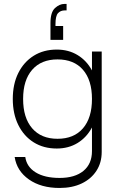

<svg xmlns="http://www.w3.org/2000/svg" viewBox="-20 -762 592 976"><path d="M301 -559.5H236.5V-644.5Q236.5 -700 259.5 -721Q282.5 -742 307 -742H318.5V-709H308Q288 -709 275 -695.2Q262 -681.5 262 -638.5V-630H301ZM497 -500V10.5Q497 65 470.2 106.2Q443.5 147.5 395.5 170.5Q347.5 193.5 283 193.5Q188.5 193.5 127 150.2Q65.5 107 54.5 36H108.5Q115.5 86 161.2 114.2Q207 142.5 283 142.5Q360.5 142.5 404 106.8Q447.5 71 447.5 6V-114Q420.5 -63.5 374.5 -35.2Q328.5 -7 268.5 -7Q201.5 -7 151.2 -38.5Q101 -70 73 -126.8Q45 -183.5 45 -259Q45 -334.5 73 -390.8Q101 -447 151.2 -478.5Q201.5 -510 268.5 -510Q328.5 -510 374.5 -482Q420.5 -454 447.5 -404V-500ZM97.5 -259Q97.5 -163 143.5 -109.8Q189.5 -56.5 272.5 -56.5Q356 -56.5 401.8 -109.8Q447.5 -163 447.5 -259Q447.5 -354.5 401.8 -407.2Q356 -460 272.5 -460Q189.5 -460 143.5 -407.2Q97.5 -354.5 97.5 -259Z"/></svg>

Font: Overused Grotesk Light
Style: Regular
Weight: 300
Version: Version 0.004